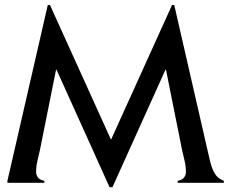

<svg xmlns="http://www.w3.org/2000/svg" viewBox="-20 -734 929 771"><path d="M171.9 -713.9H180.7L425.8 -172.9L670.9 -713.9H679.7L811.5 -138.7Q818.4 -106.4 824.2 -84Q830.1 -61.5 836.9 -47.4Q843.8 -33.2 853 -23.9Q862.3 -14.6 878.9 -7.8V0H693.4V-7.8Q712.9 -11.7 719.7 -22Q726.6 -32.2 726.6 -43Q726.6 -66.4 721.2 -88.4Q715.8 -110.4 710.9 -132.8L646.5 -454.1H644.5L431.6 17.6H419.9L207 -454.1H205.1L140.6 -132.8Q135.7 -110.4 130.4 -88.4Q125 -66.4 125 -43Q125 -32.2 131.8 -22Q138.7 -11.7 158.2 -7.8V0H9.8V-7.8Z"/></svg>

Font: Padauk Grand Pro
Style: Regular
Weight: 400
Designer: Debbi Hosken
Foundry: SIL
Version: Version 2.8.2